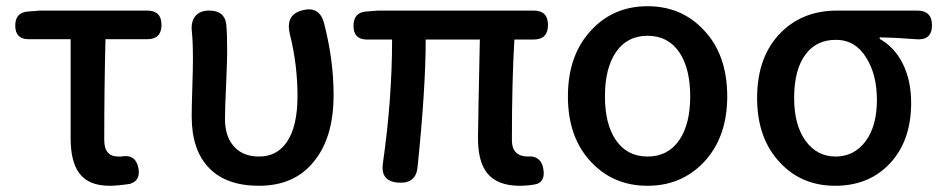

<svg xmlns="http://www.w3.org/2000/svg" viewBox="-20 -584 3029 617"><path d="M332 13Q265 13 235 -27Q207 -64 207 -140V-458H72Q29 -458 29 -502Q29 -544 70 -547L109 -550H304H453Q499 -550 499 -504Q499 -458 453 -458H319Q315 -305 315 -134Q315 -81 360 -81Q365 -81 370 -81Q416 -90 425 -43Q432 -3 397 7Q357 13 332 13Z M812 13Q707 13 651.5 -44.5Q596 -102 596 -210Q596 -240 598 -301.5Q600 -363 600 -394Q600 -451 596.5 -482.5Q593 -514 607.5 -532Q622 -550 652 -550Q702 -550 707 -506Q710 -479 710 -419Q710 -392 707 -321Q703 -238 703 -202Q703 -141 736 -109Q764 -81 813 -81Q870 -81 902 -128Q936 -178 936 -275Q936 -376 912 -472Q904 -502 913 -523Q923 -544 952 -551Q1006 -565 1021 -511Q1052 -392 1052 -279Q1052 -140 987 -63Q925 13 812 13Z M1650 13Q1579 13 1546 -27Q1516 -64 1516 -140Q1516 -163 1518 -262Q1521 -397 1522 -457H1348Q1348 -300 1322 -49Q1318 6 1262 3Q1200 0 1211 -63Q1240 -268 1240 -457H1159Q1116 -457 1116 -501Q1116 -544 1157 -547L1195 -550H1468H1695Q1741 -550 1741 -504Q1741 -457 1695 -457H1633Q1625 -324 1625 -134Q1625 -81 1677 -81Q1697 -83 1710 -72.5Q1723 -62 1726 -41Q1733 0 1702 8Q1677 13 1650 13Z M2061 13Q1952 13 1881 -62Q1805 -141 1805 -274Q1805 -408 1881 -488Q1952 -564 2061 -564Q2170 -564 2241 -488Q2317 -409 2317 -274Q2317 -142 2241 -62Q2169 13 2061 13ZM2061 -81Q2127 -81 2163 -134Q2198 -185 2198 -274.5Q2198 -364 2163 -416Q2127 -469 2061 -469Q1995 -469 1959 -416Q1924 -364 1924 -274.5Q1924 -185 1959 -134Q1995 -81 2061 -81Z M2664 13Q2557 13 2488 -60Q2413 -138 2413 -269Q2413 -405 2492 -482Q2562 -550 2670 -550H2822H2927Q2975 -550 2975 -503Q2975 -453 2923 -458Q2862 -463 2807 -464V-459Q2855 -432 2881.5 -378.5Q2908 -325 2908 -253Q2908 -130 2838 -57Q2771 13 2664 13ZM2665 -81Q2725 -81 2761.5 -130Q2798 -179 2798 -263Q2798 -344 2764 -398Q2729 -456 2666 -456Q2605 -456 2570 -411Q2532 -362 2532 -269Q2532 -182 2569 -131Q2606 -81 2665 -81Z"/></svg>

Font: GenSenRounded TW M
Style: Regular
Weight: 500
Version: Version 1.501;PS 1;hotconv 16.6.51;makeotf.lib2.5.65220